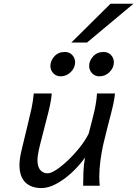

<svg xmlns="http://www.w3.org/2000/svg" viewBox="-20 -983 727 1016"><path d="M507.8 0H419.9Q419.9 -36.1 421.4 -72.5Q422.9 -108.9 429.7 -148.9Q397 -103.5 356.7 -66.9Q316.4 -30.3 275.6 -9Q234.9 12.2 200.2 12.2Q144 12.2 113.5 -18.6Q83 -49.3 83 -109.9Q83 -128.4 86.2 -148.7Q89.4 -168.9 95.2 -192.9L129.4 -334.5Q140.6 -379.4 147.5 -412.4Q154.3 -445.3 158.7 -488.3H253.9Q252 -460.9 244.6 -426.5Q237.3 -392.1 224.1 -342.8Q204.6 -269.5 191.4 -215.3Q178.2 -161.1 178.2 -136.7Q178.2 -100.6 193.1 -83.3Q208 -65.9 231.9 -65.9Q250 -65.9 279.3 -85.4Q308.6 -105 341.6 -136.5Q374.5 -168 403.3 -204.6Q432.1 -241.2 449.2 -275.9Q469.2 -350.6 480 -397.9Q490.7 -445.3 493.2 -488.3H588.4Q585.4 -449.7 566.7 -378.9Q547.9 -308.1 527.3 -222.2Q517.6 -180.7 511.5 -134.3Q505.4 -87.9 505.4 -48.8Q505.4 -35.2 505.9 -22.9Q506.3 -10.7 507.8 0ZM582.5 -653.3Q582.5 -624.5 559.8 -601.8Q537.1 -579.1 505.9 -579.1Q482.4 -579.1 467 -595.5Q451.7 -611.8 451.7 -634.3Q451.7 -661.1 472.7 -684.6Q493.7 -708 528.3 -708Q552.2 -708 567.4 -691.9Q582.5 -675.8 582.5 -653.3ZM377.4 -653.3Q377.4 -624.5 354.7 -601.8Q332 -579.1 300.8 -579.1Q277.3 -579.1 262 -595.5Q246.6 -611.8 246.6 -634.3Q246.6 -661.1 267.6 -684.6Q288.6 -708 323.2 -708Q347.2 -708 362.3 -691.9Q377.4 -675.8 377.4 -653.3ZM564.9 -963.4H686.5L440.4 -757.8H357.4Z"/></svg>

Font: Andika
Style: Italic
Weight: 400
Italic angle: -14°
Designer: Victor Gaultney, Annie Olsen, Julie Remington, Don Collingsworth, Eric Hays, Becca Hirsbrunner
Foundry: SIL International
Version: Version 6.101